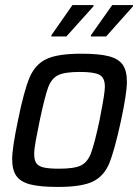

<svg xmlns="http://www.w3.org/2000/svg" viewBox="-20 -730 549 758"><path d="M28 -102Q28 -145 51 -255Q75 -373 97 -424.5Q119 -476 163.5 -497Q208 -518 301 -518Q371 -518 409.5 -508Q448 -498 464.5 -474.5Q481 -451 481 -407Q481 -363 458 -255Q432 -135 411 -84.5Q390 -34 346 -13Q302 8 209 8Q138 8 99.5 -2Q61 -12 44.5 -35.5Q28 -59 28 -102ZM373 -255 377 -277Q394 -362 394 -388Q394 -423 373 -434.5Q352 -446 295 -446Q235 -446 209 -433Q183 -420 170 -384.5Q157 -349 137 -255Q128 -212 121.5 -176.5Q115 -141 115 -122Q115 -97 124 -85Q133 -73 154 -68.5Q175 -64 214 -64Q274 -64 300 -77Q326 -90 339.5 -126Q353 -162 373 -255ZM183 -586V-591L266 -710H349V-705L242 -586ZM339 -586V-591L423 -710H505V-705L399 -586Z"/></svg>

Font: Saira Semi Condensed
Style: Italic
Weight: 400
Width: 4
Italic angle: -12°
Designer: Hector Gatti with collaboration of the Omnibus-Type team
Foundry: Omnibus-Type
Version: Version 1.001; ttfautohint (v1.8)